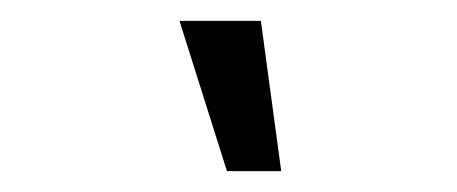

<svg xmlns="http://www.w3.org/2000/svg" viewBox="-20 -719 438 184"><path d="M152 -699H230L249.5 -555H197.5Z"/></svg>

Font: Urbanist
Style: Italic
Weight: 400
Italic angle: -8°
Designer: Corey Hu
Foundry: Corey Hu
Version: Version 1.330; ttfautohint (v1.8.4.7-5d5b)